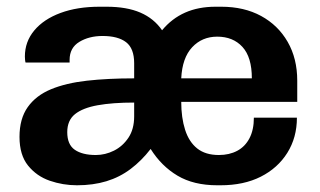

<svg xmlns="http://www.w3.org/2000/svg" viewBox="-20 -541 951 571"><path d="M209 10Q167 10 128 -3.5Q89 -17 63.5 -48.5Q38 -80 38 -134Q38 -188 62.5 -222.5Q87 -257 131.5 -275.5Q176 -294 238.5 -301Q301 -308 379 -308V-353Q379 -397 355 -415.5Q331 -434 285 -434Q245 -434 216 -416.5Q187 -399 187 -363V-355H56Q55 -358 54.5 -363.5Q54 -369 54 -373Q54 -417 82 -450.5Q110 -484 160 -502.5Q210 -521 276 -521H297Q357 -521 397.5 -503.5Q438 -486 462 -451Q491 -486 530.5 -503.5Q570 -521 621 -521H638Q706 -521 756.5 -493.5Q807 -466 835.5 -416.5Q864 -367 864 -301V-238H519Q519 -191 530.5 -155Q542 -119 566.5 -99.5Q591 -80 631 -80Q662 -80 685.5 -92.5Q709 -105 722 -130Q735 -155 735 -191H863Q863 -132 834.5 -86.5Q806 -41 755.5 -15.5Q705 10 636 10H626Q556 10 508 -18.5Q460 -47 428 -98Q401 -63 368.5 -38.5Q336 -14 296.5 -2Q257 10 209 10ZM265 -80Q293 -80 319 -93Q345 -106 362 -131.5Q379 -157 379 -195V-236Q315 -236 270.5 -228Q226 -220 203 -201.5Q180 -183 180 -148Q180 -111 202.5 -95.5Q225 -80 265 -80ZM519 -308H729Q729 -371 701 -401.5Q673 -432 626 -432Q581 -432 551.5 -400.5Q522 -369 519 -308Z"/></svg>

Font: Chivo SemiBold
Style: Regular
Weight: 600
Designer: Hector Gatti
Foundry: Omnibus-Type
Version: Version 2.002